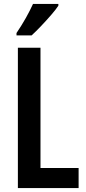

<svg xmlns="http://www.w3.org/2000/svg" viewBox="-20 -957 436 977"><path d="M71 0V-714H186V-102H380V0ZM277 -928Q264 -908 240 -880.5Q216 -853 189.5 -825Q163 -797 141 -777H64V-789Q91 -829 112 -866.5Q133 -904 148 -937H277Z"/></svg>

Font: Noto Sans Malayalam ExtraCondensed SemiBold
Style: Regular
Weight: 600
Width: 2
Designer: Jelle Bosma - Monotype Design Team
Foundry: Monotype Imaging Inc.
Version: Version 2.104; ttfautohint (v1.8.4.7-5d5b)